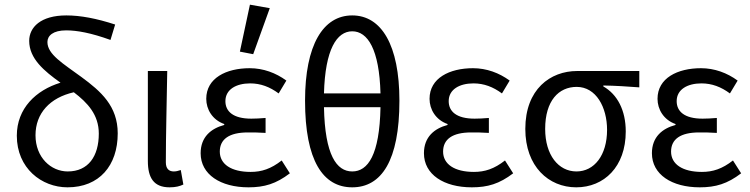

<svg xmlns="http://www.w3.org/2000/svg" viewBox="-20 -790 3213 822"><path d="M269 12C405 12 484 -81 484 -219C484 -336 412 -399 329 -460C250 -518 183 -557 183 -610C183 -637 207 -660 263 -660C310 -660 370 -649 453 -619L473 -685C393 -711 325 -724 264 -724C154 -724 105 -673 105 -615C105 -539 169 -486 239 -436C134 -404 52 -326 52 -209C52 -70 158 12 269 12ZM270 -56C198 -56 132 -116 132 -211C132 -305 194 -372 296 -395C355 -350 403 -299 403 -218C403 -121 358 -56 270 -56Z M706 12C733 12 750 7 765 0L754 -62C742 -58 733 -56 724 -56C703 -56 690 -68 690 -95C690 -212 694 -355 696 -486H613V-101C613 -29 638 12 706 12Z M1044 12C1112 12 1162 -3 1221 -48L1186 -103C1140 -67 1100 -54 1053 -54C970 -54 921 -87 921 -141C921 -194 961 -223 1041 -223C1065 -223 1088 -223 1117 -221V-285C1092 -283 1075 -282 1056 -282C978 -282 945 -313 945 -357C945 -407 991 -433 1051 -433C1096 -433 1135 -418 1173 -390L1206 -445C1161 -478 1107 -498 1049 -498C949 -498 863 -456 863 -367C863 -322 889 -277 940 -259V-255C884 -240 839 -204 839 -134C839 -43 924 12 1044 12ZM1007 -569 1064 -558 1135 -755 1050 -770Z M1488 12C1613 12 1690 -102 1690 -359C1690 -597 1613 -724 1488 -724C1363 -724 1286 -597 1286 -359C1286 -102 1363 12 1488 12ZM1488 -656C1554 -656 1604 -579 1609 -390H1367C1372 -579 1422 -656 1488 -656ZM1488 -56C1421 -56 1371 -126 1367 -331H1609C1605 -126 1555 -56 1488 -56Z M2000 12C2068 12 2118 -3 2177 -48L2142 -103C2096 -67 2056 -54 2009 -54C1926 -54 1877 -87 1877 -141C1877 -194 1917 -223 1997 -223C2021 -223 2044 -223 2073 -221V-285C2048 -283 2031 -282 2012 -282C1934 -282 1901 -313 1901 -357C1901 -407 1947 -433 2007 -433C2052 -433 2091 -418 2129 -390L2162 -445C2117 -478 2063 -498 2005 -498C1905 -498 1819 -456 1819 -367C1819 -322 1845 -277 1896 -259V-255C1840 -240 1795 -204 1795 -134C1795 -43 1880 12 2000 12Z M2447 12C2566 12 2659 -76 2659 -227C2659 -318 2623 -386 2563 -420V-424C2618 -423 2662 -420 2717 -416V-486H2451C2336 -486 2229 -408 2229 -238C2229 -77 2329 12 2447 12ZM2448 -56C2371 -56 2314 -126 2314 -238C2314 -359 2372 -418 2449 -418C2532 -418 2579 -331 2579 -234C2579 -125 2524 -56 2448 -56Z M2976 12C3044 12 3094 -3 3153 -48L3118 -103C3072 -67 3032 -54 2985 -54C2902 -54 2853 -87 2853 -141C2853 -194 2893 -223 2973 -223C2997 -223 3020 -223 3049 -221V-285C3024 -283 3007 -282 2988 -282C2910 -282 2877 -313 2877 -357C2877 -407 2923 -433 2983 -433C3028 -433 3067 -418 3105 -390L3138 -445C3093 -478 3039 -498 2981 -498C2881 -498 2795 -456 2795 -367C2795 -322 2821 -277 2872 -259V-255C2816 -240 2771 -204 2771 -134C2771 -43 2856 12 2976 12Z"/></svg>

Font: Giro Sans Regular
Style: Regular
Weight: 400
Designer: Paul D. Hunt
Foundry: Adobe Systems Incorporated
Version: Version 1.000;PS 1.0;hotconv 1.0.88;makeotf.lib2.5.647800